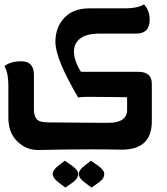

<svg xmlns="http://www.w3.org/2000/svg" viewBox="-38 -682 759 873"><path d="M259.3 170.9 227.5 147Q201.7 127 201.7 109.4Q201.7 90.8 228 70.8L256.8 48.8L290.5 72.3Q317.4 91.3 317.4 109.4Q317.4 130.4 291.5 148.4ZM377.9 170.9 346.2 147Q320.3 127 320.3 109.4Q320.3 90.8 346.7 70.8L375.5 48.8L409.2 72.3Q436 91.3 436 109.4Q436 130.4 410.2 148.4ZM425.8 -123.5H454.1Q540 -123.5 540 -182.6V-239.7L488.8 -240.7L356 -241.7Q330.1 -241.2 317.4 -238.8Q213.9 -414.6 213.9 -491.2Q213.9 -558.1 254.6 -601.1Q295.4 -644 367.7 -644H531.7Q556.6 -644 578.6 -648.2Q600.6 -652.3 616.7 -662.1Q642.6 -634.8 642.6 -591.8Q642.6 -529.3 581.1 -529.3H415.5Q356.4 -529.3 327.4 -507.3Q298.3 -485.4 298.3 -448.7Q298.3 -405.8 330.1 -355.5H590.8Q652.3 -355.5 652.3 -301.3V-129.9Q652.3 -1.5 515.1 -1.5H512.2Q451.2 -2.9 374.5 -2.9Q269.5 -2.9 135.3 0Q93.8 0 62.5 -21.5Q0 -62 0 -146.5V-295.9Q0 -320.8 -4.2 -342.8Q-8.3 -364.7 -18.1 -380.9Q8.3 -403.3 59.1 -403.3Q116.2 -403.3 116.2 -341.8V-184.6Q116.2 -155.8 128.4 -140.6Q140.6 -125.5 182.6 -125.5Z"/></svg>

Font: ALMAS
Style: Bold
Weight: 700
Designer: ALMAS Font/ by Husham Jawad Kadhim, derived from the Bainsely font by/ Paul James MIller
Foundry: High-Logic / Made with FontCreator
Version: Version 1.411;September 19, 2021;FontCreator 14.0.0.2814 32-